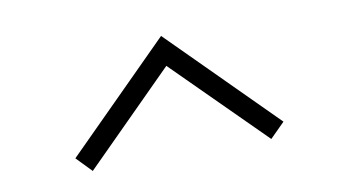

<svg xmlns="http://www.w3.org/2000/svg" viewBox="-42 -848 778 441"><g transform="rotate(-10 347.0 -628.0)"><path d="M109.4 -524 143.8 -488.5 352.1 -696.9 560.4 -489.6 594.8 -524 352.1 -766.7Z"/></g></svg>

Font: Manrope3 Light
Style: Regular
Weight: 300
Designer: Mikhail Sharanda
Foundry: Mikhail Sharanda
Version: Version 3.000;PS 003.000;hotconv 1.0.88;makeotf.lib2.5.64775